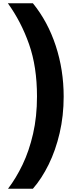

<svg xmlns="http://www.w3.org/2000/svg" viewBox="-20 -885 453 1173"><path d="M369 -295Q369 -178 344.5 -72.5Q320 33 277.5 119.5Q235 206 181 268H29Q78 204 118 120.5Q158 37 182 -67.5Q206 -172 206 -296Q206 -477 157.5 -615Q109 -753 28 -865H181Q272 -753 320.5 -605.5Q369 -458 369 -295Z"/></svg>

Font: Noto Sans Telugu UI Condensed Black
Style: Regular
Weight: 900
Width: 3
Designer: Jelle Bosma - Monotype Design Team
Foundry: Monotype Imaging Inc.
Version: Version 2.005; ttfautohint (v1.8.4.7-5d5b)